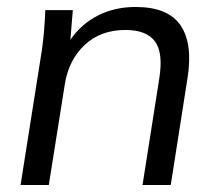

<svg xmlns="http://www.w3.org/2000/svg" viewBox="-20 -531 625 551"><path d="M39 0 100 -386Q104 -414 106.5 -443.5Q109 -473 110 -502H189L182 -417Q214 -463 262 -487Q310 -511 369 -511Q462 -511 498 -458.5Q534 -406 518 -306L470 0H389L437 -305Q449 -380 424.5 -412.5Q400 -445 340 -445Q269 -445 223 -402Q177 -359 166 -289L120 0Z"/></svg>

Font: Mulish
Style: Italic
Weight: 400
Italic angle: -9°
Designer: Vernon Adams
Foundry: Vernon Adams
Version: Version 3.603; ttfautohint (v1.8.3)